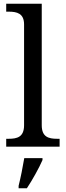

<svg xmlns="http://www.w3.org/2000/svg" viewBox="-20 -780 350 1021"><path d="M13 0H297V-42H284C239 -42 202 -51 202 -114V-760H13V-718H26C70 -718 108 -709 108 -650V-114C108 -51 71 -42 26 -42H13ZM79 208V221H123C151 179 188 113 206 71V61H109C101 109 90 164 79 208Z"/></svg>

Font: Noto Serif Devanagari
Style: Regular
Weight: 400
Designer: Universal Thirst, Indian Type Foundry and the Monotype Design Team
Foundry: Monotype Imaging Inc.
Version: Version 2.004